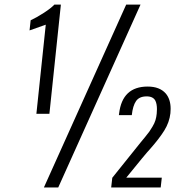

<svg xmlns="http://www.w3.org/2000/svg" viewBox="-20 -830 813 850"><path d="M472.2 0 477.1 -43 604 -201.2Q607.4 -205.1 622.1 -223.1Q636.7 -241.2 641.4 -247.8Q646 -254.4 655 -269.3Q664.1 -284.2 668.2 -297.9Q672.4 -311.5 673.8 -327.1Q674.8 -337.9 674.8 -346.7Q674.8 -369.6 668 -383.8Q658.2 -403.3 629.4 -403.3Q596.7 -403.3 582.3 -382.6Q567.9 -361.8 563.5 -320.3H506.3Q506.3 -321.3 506.8 -324.2Q507.3 -327.1 507.3 -327.6Q521.5 -446.8 633.8 -446.8Q687 -446.8 713.9 -416Q735.4 -390.6 735.4 -348.1Q735.4 -338.9 734.4 -328.6Q730 -288.6 707.3 -252.2Q684.6 -215.8 643.6 -169.4Q627.4 -152.8 539.1 -43.5H696.3L691.4 0ZM141.1 -326.2 182.6 -720.7 110.8 -695.3 115.7 -740.2Q144 -753.4 175 -773.7Q206.1 -793.9 220.7 -809.6H249.5L198.7 -326.2ZM174.3 0 538.6 -809.6H602.1L237.8 0Z"/></svg>

Font: Oswald
Style: Light
Weight: 300
Designer: Vernon Adams
Foundry: Vernon Adams
Version: 3.0; ttfautohint (v0.95.6-bc232) -l 8 -r 50 -G 200 -x 0 -w "